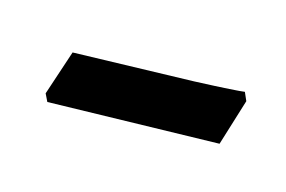

<svg xmlns="http://www.w3.org/2000/svg" viewBox="-34 -381 379 254"><g transform="rotate(20 156.0 -254.0)"><path d="M272 -229 39 -203 33 -213 48 -276 212 -295Q243 -299 259.5 -301.5Q276 -304 280 -305L286 -294Z"/></g></svg>

Font: Alegreya SC Medium
Style: Italic
Weight: 500
Italic angle: -7°
Designer: Juan Pablo del Peral
Foundry: Huerta Tipografica
Version: Version 2.007; ttfautohint (v1.6)